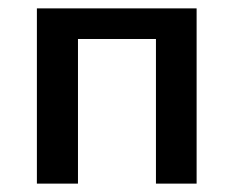

<svg xmlns="http://www.w3.org/2000/svg" viewBox="-20 -438 558 458"><path d="M352 0V-418H449V0ZM68 0V-418H166V0ZM115 -345V-418H403V-345Z"/></svg>

Font: Ysabeau Infant SemiBold
Style: Regular
Weight: 600
Designer: Christian Thalmann (Catharsis Fonts)
Version: Version 2.002; featfreeze: ss01,ss02,lnum